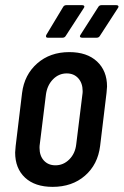

<svg xmlns="http://www.w3.org/2000/svg" viewBox="-20 -720 482 748"><path d="M39 -126Q39 -133 41 -151L66 -358Q75 -429 125 -473Q175 -517 250 -517Q319 -517 358 -480.5Q397 -444 397 -383Q397 -376 395 -358L370 -151Q361 -79 311 -35.5Q261 8 185 8Q116 8 77.5 -28Q39 -64 39 -126ZM277 -158 301 -352Q302 -357 302 -365Q302 -396 285 -415Q268 -434 240 -434Q209 -434 186.5 -411Q164 -388 159 -352L135 -158Q134 -153 134 -144Q134 -113 151 -94.5Q168 -76 196 -76Q227 -76 250 -99Q273 -122 277 -158ZM161 -585 226 -693Q230 -700 239 -700H300Q306 -700 308 -696.5Q310 -693 306 -688L236 -580Q232 -573 223 -573H166Q161 -573 159.5 -576.5Q158 -580 161 -585ZM294 -585 363 -693Q367 -700 376 -700H433Q439 -700 441 -696.5Q443 -693 439 -688L369 -580Q365 -573 356 -573H300Q294 -573 292 -576.5Q290 -580 294 -585Z"/></svg>

Font: Barlow Condensed Medium
Style: Italic
Weight: 500
Width: 3
Italic angle: -7°
Designer: Jeremy Tribby
Foundry: Tribby Type
Version: Version 1.408